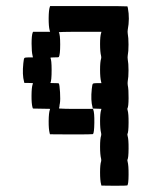

<svg xmlns="http://www.w3.org/2000/svg" viewBox="-20 -403 456 623"><path d="M141.6 -380.4 142.6 -383.3H267.6Q392.6 -383.3 393.6 -382.3Q394 -381.8 395 -376.5Q401.4 -342.8 394.5 -306.2Q393.6 -299.8 394.5 -293.9Q397 -281.2 397 -258.3Q397 -235.4 394.5 -223.1Q393.6 -216.8 394.5 -210.4Q397 -197.8 397 -175Q397 -152.3 394.5 -139.6Q393.6 -133.3 394.5 -127Q397.5 -112.8 397.2 -84.7Q397 -56.6 393.6 -51.3Q392.6 -50.3 394 -45.9Q397.5 -34.2 397.2 -4.2Q397 25.9 393.6 31.7Q393.1 32.2 393.3 33.9Q393.6 35.6 394 37.6Q397.5 49.3 397.2 79.3Q397 109.4 393.6 115.2Q393.1 115.7 393.3 117.4Q393.6 119.1 394 121.1Q397.5 133.8 397.2 164.3Q397 194.8 393.1 198.7Q392.1 199.7 350.6 199.7L309.1 199.2L308.1 195.3Q304.7 182.6 304.7 156.5Q304.7 130.4 308.1 120.6Q309.1 116.7 308.1 112.3Q304.7 99.1 304.7 73.2Q304.7 47.4 308.1 37.1Q309.1 33.2 308.1 28.8Q304.7 15.6 304.7 -10Q304.7 -35.6 308.1 -45.9L309.1 -49.8L295.4 -50.3L281.2 -50.8L280.3 -54.7Q273.9 -77.1 277.8 -114.3Q279.3 -128.9 281.2 -131.1Q283.2 -133.3 295.4 -133.3H309.1L308.1 -137.7Q304.7 -150.9 304.7 -176.8Q304.7 -202.6 308.1 -212.9Q309.1 -216.8 308.1 -221.2Q304.7 -234.4 304.7 -260Q304.7 -285.6 308.1 -295.9L309.1 -299.8H239.7Q228.5 -299.8 218 -299.8Q207.5 -299.8 199 -299.6Q190.4 -299.3 184.1 -299.3Q177.7 -299.3 174.3 -298.8H170.9Q175.3 -291 175.3 -258.8Q175.3 -225.6 170.9 -217.8Q169.9 -216.8 156.7 -216.8Q143.6 -216.8 143.6 -215.3Q147.5 -208.5 147.5 -175.8Q147.5 -141.1 143.6 -134.3Q142.6 -133.3 156.7 -133.3Q169.9 -133.3 170.9 -132.3Q173.3 -127.9 174.8 -103.8Q176.3 -79.6 174.3 -67.4Q173.8 -66.4 173.3 -62.5Q172.9 -58.6 172.9 -57.6Q171.9 -51.8 171.4 -51.3L173.8 -50.8Q176.3 -50.8 181.4 -50.5Q186.5 -50.3 192.9 -50Q199.2 -49.8 208 -49.8Q216.8 -49.8 226.1 -49.8H281.7L282.7 -46.9Q286.6 -37.1 286.1 -4.4Q285.6 28.3 281.7 32.2Q280.8 33.2 211.4 33.2L142.1 32.7L141.1 28.8Q137.7 16.1 137.9 -10.3Q138.2 -36.6 141.6 -46.4L142.6 -49.8L114.7 -50.3L86.9 -50.8L85.4 -54.7Q82 -67.4 82.3 -93.5Q82.5 -119.6 85.9 -129.4L86.9 -133.3L73.2 -133.8H59.1L58.1 -137.7Q51.8 -160.2 55.7 -197.8Q57.1 -212.4 59.1 -214.6Q61 -216.8 73.2 -216.8H86.9L85.9 -221.2Q82.5 -234.9 82.5 -261.2Q82.5 -287.6 85.9 -296.9L87.4 -299.8H114.7H142.6L141.1 -304.7Q137.7 -317.9 137.9 -344.5Q138.2 -371.1 141.6 -380.4Z"/></svg>

Font: VT323
Style: Regular
Weight: 400
Monospace: yes
Version: Version 001.002